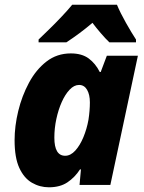

<svg xmlns="http://www.w3.org/2000/svg" viewBox="-20 -786 612 816"><path d="M188 10Q149 10 115.5 -9.5Q82 -29 62 -72.5Q42 -116 42 -190Q42 -250 57.5 -314Q73 -378 103 -434Q133 -490 177.5 -524.5Q222 -559 281 -559Q328 -559 357 -537.5Q386 -516 404 -480H408L434 -549H566L449 0H318L324 -66H320Q298 -32 266.5 -11Q235 10 188 10ZM257 -124Q280 -124 300 -146Q320 -168 334.5 -203Q349 -238 356 -277Q362 -316 362 -351Q362 -384 350 -404.5Q338 -425 316 -425Q295 -425 276 -405Q257 -385 242.5 -352.5Q228 -320 219.5 -280.5Q211 -241 211 -201Q211 -124 257 -124ZM144 -606V-618Q165 -638 191.5 -664Q218 -690 243.5 -717Q269 -744 287 -766H477Q491 -732 515 -689.5Q539 -647 558 -618V-606H445Q429 -621 408 -645.5Q387 -670 373 -689Q346 -666 318.5 -645.5Q291 -625 262 -606Z"/></svg>

Font: Noto Sans Disp ExtBd
Style: Italic
Weight: 800
Italic angle: -12°
Designer: Monotype Design Team
Foundry: Monotype Imaging Inc.
Version: Version 2.000;GOOG;noto-source:20170915:90ef993387c0